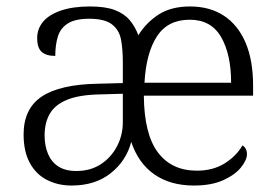

<svg xmlns="http://www.w3.org/2000/svg" viewBox="-20 -564 855 594"><path d="M201 10Q160 10 126 -7Q92 -24 72.5 -59.5Q53 -95 53 -148Q53 -228 109.5 -265.5Q166 -303 283 -305L360 -307V-372Q360 -411 354.5 -441Q349 -471 326.5 -488.5Q304 -506 256 -506Q213 -506 190 -491.5Q167 -477 159 -451Q151 -425 151 -391Q123 -391 109 -403.5Q95 -416 95 -446Q95 -475 113.5 -497Q132 -519 169 -531.5Q206 -544 258 -544Q306 -544 335 -533Q364 -522 381 -502Q398 -482 408 -455Q433 -495 471.5 -519.5Q510 -544 568 -544Q629 -544 672.5 -515.5Q716 -487 739.5 -432.5Q763 -378 763 -299V-268H425Q426 -149 468.5 -92.5Q511 -36 589 -36Q639 -36 675 -58.5Q711 -81 730 -114Q736 -111 740 -104Q744 -97 744 -87Q744 -69 725.5 -46Q707 -23 670.5 -6.5Q634 10 580 10Q507 10 457.5 -24.5Q408 -59 386 -125Q371 -67 323 -28.5Q275 10 201 10ZM216 -35Q260 -35 292 -56Q324 -77 342 -111.5Q360 -146 360 -186V-274L292 -272Q226 -271 188 -255.5Q150 -240 134 -212Q118 -184 118 -145Q118 -113 128.5 -88Q139 -63 160.5 -49Q182 -35 216 -35ZM695 -308Q695 -396 664 -449.5Q633 -503 567 -503Q499 -503 465.5 -451.5Q432 -400 427 -308Z"/></svg>

Font: Noto Serif Kannada Light
Style: Regular
Weight: 300
Version: Version 2.003